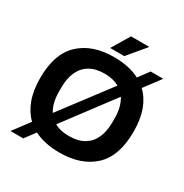

<svg xmlns="http://www.w3.org/2000/svg" viewBox="-204 -1028 1187 1238"><g transform="rotate(30 389.0 -409.5)"><path d="M47 49 138 -72Q92 -116 67 -183.5Q42 -251 42 -343Q42 -524 135 -611Q228 -698 389 -698Q444 -698 492 -688Q540 -678 580 -657L638 -735H732L641 -614Q688 -570 712.5 -502.5Q737 -435 737 -343Q737 -162 644 -75Q551 12 389 12Q277 12 200 -28L142 49ZM225 -188 498 -549Q454 -575 389 -575Q323 -575 279 -549Q235 -523 213 -474.5Q191 -426 191 -358V-328Q191 -285 199.5 -250Q208 -215 225 -188ZM389 -111Q456 -111 500 -137Q544 -163 566 -211.5Q588 -260 588 -328V-358Q588 -401 579 -436Q570 -471 553 -498L281 -136Q303 -123 330 -117Q357 -111 389 -111ZM336 -736 415 -868H548L549 -865L441 -736Z"/></g></svg>

Font: Archivo VF Beta
Style: Regular
Weight: 400
Designer: Hector Gatti
Foundry: Omnibus-Type
Version: Version 1.002